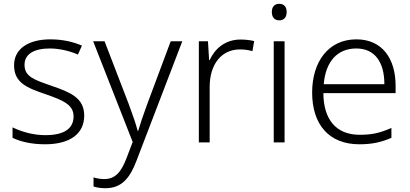

<svg xmlns="http://www.w3.org/2000/svg" viewBox="-20 -842 2157 1010"><path d="M423 -234C423 -328 348 -357 253 -390C161 -422 109 -438 109 -501C109 -557 158 -587 242 -587C295 -587 349 -573 390 -555L411 -602C365 -622 309 -635 245 -635C129 -635 54 -585 54 -499C54 -406 122 -380 221 -346C317 -313 367 -289 367 -230C367 -169 323 -131 218 -131C155 -131 93 -149 46 -172V-117C85 -98 143 -83 217 -83C348 -83 423 -138 423 -234Z M470 -625 678 -95 644 -6C616 66 584 100 528 100C506 100 488 96 472 91V139C490 145 510 148 535 148C620 148 664 95 699 1L939 -625H878L754 -293C733 -236 716 -185 707 -154H704C695 -190 679 -236 657 -295L530 -625Z M1245 -634C1165 -634 1110 -586 1083 -526H1080L1074 -625H1026V-93H1083V-385C1083 -504 1145 -582 1242 -582C1266 -582 1287 -579 1308 -573L1317 -626C1296 -631 1271 -634 1245 -634Z M1449 -822C1424 -822 1410 -806 1410 -779C1410 -751 1424 -735 1449 -735C1474 -735 1488 -751 1488 -779C1488 -806 1474 -822 1449 -822ZM1477 -625H1420V-93H1477Z M1855 -635C1707 -635 1622 -517 1622 -355C1622 -188 1710 -83 1870 -83C1938 -83 1986 -94 2039 -117V-169C1980 -143 1938 -133 1872 -133C1750 -133 1682 -211 1681 -352H2061V-391C2061 -533 1991 -635 1855 -635ZM1854 -587C1955 -587 2002 -511 2002 -399H1683C1693 -520 1756 -587 1854 -587Z"/></svg>

Font: Noto Sans Telugu UI Light
Style: Regular
Weight: 300
Designer: Jelle Bosma - Monotype Design Team
Foundry: Monotype Imaging Inc.
Version: Version 2.005